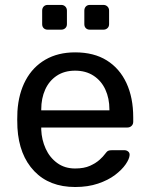

<svg xmlns="http://www.w3.org/2000/svg" viewBox="-20 -740 600 770"><path d="M281.5 10Q178.1 10 117.3 -53.7Q56.4 -117.4 49.9 -227.3Q49.1 -239.9 49.1 -260.6Q49.1 -281.3 49.9 -293.6Q54.4 -365 83 -418.3Q111.6 -471.6 162.1 -500.8Q212.6 -530 281.3 -530Q356.6 -530 408.2 -497.8Q459.8 -465.6 487.1 -406.9Q514.3 -348.3 514.3 -269.4V-251.6Q514.3 -241.4 507.5 -235Q500.7 -228.6 490.6 -228.6H145.4Q145.4 -228.4 145.4 -225Q145.4 -221.6 145.4 -219.6Q147.1 -179.3 163.2 -143.8Q179.2 -108.4 209.4 -86.3Q239.5 -64.3 281.1 -64.3Q317.2 -64.3 341.2 -75.2Q365.2 -86.2 379.8 -99.6Q394.5 -113.1 399.5 -120.5Q408.5 -132.7 413.7 -135.2Q418.9 -137.7 430.1 -137.7H478.5Q487.7 -137.7 494.2 -132.2Q500.7 -126.6 499.7 -117.4Q498.7 -102.4 483.8 -80.8Q468.9 -59.2 441.2 -38.2Q413.5 -17.3 373.1 -3.7Q332.6 10 281.5 10ZM145.4 -297.6H418.8V-301Q418.8 -345.7 402.5 -380.9Q386.3 -416 355.3 -436.3Q324.4 -456.6 281.3 -456.6Q238.2 -456.6 207.7 -436.3Q177.2 -416 161.3 -380.9Q145.4 -345.7 145.4 -301ZM340.4 -621Q330.3 -621 324.2 -627.1Q318.2 -633.1 318.2 -643.2V-697.3Q318.2 -707.3 324.2 -713.8Q330.3 -720.3 340.4 -720.3H394.5Q404.5 -720.3 411 -713.8Q417.5 -707.3 417.5 -697.3V-643.2Q417.5 -633.1 411 -627.1Q404.5 -621 394.5 -621ZM171.3 -621Q161.2 -621 155.1 -627.1Q149.1 -633.1 149.1 -643.2V-697.3Q149.1 -707.3 155.1 -713.8Q161.2 -720.3 171.3 -720.3H225.4Q235.4 -720.3 241.9 -713.8Q248.4 -707.3 248.4 -697.3V-643.2Q248.4 -633.1 241.9 -627.1Q235.4 -621 225.4 -621Z"/></svg>

Font: Rubik Light
Style: Regular
Weight: 300
Designer: Hubert and Fischer
Foundry: Hubert and Fischer
Version: Version 2.300;gftools[0.9.30]